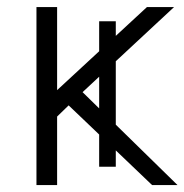

<svg xmlns="http://www.w3.org/2000/svg" viewBox="-20 -533 531 553"><path d="M85 0V-512.7H144.5V-273.4L403.3 -512.7H481.4L217.8 -267.6L491.2 0H418L177.7 -229.5L144.5 -197.3V0ZM265.6 -52.7V-471.7H313.5V-52.7Z"/></svg>

Font: Gothic A1 Light
Style: Regular
Weight: 300
Version: Version 2.50